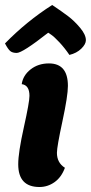

<svg xmlns="http://www.w3.org/2000/svg" viewBox="-35 -739 364 769"><path d="M161 -485Q237 -485 237 -395Q237 -355 215 -253Q193 -151 193 -127Q193 -87 225 -67Q211 -29 183.5 -9.5Q156 10 123 10Q38 10 38 -81Q38 -128 60.5 -229Q83 -330 83 -355Q83 -398 52 -402Q57 -437 87.5 -461Q118 -485 161 -485ZM174 -719Q213 -693 238 -674Q263 -655 286 -627.5Q309 -600 309 -578Q309 -562 290.5 -544Q272 -526 243 -519Q224 -547 203 -569.5Q182 -592 170 -600L158 -608Q55 -527 32 -527Q15 -527 6 -534.5Q-3 -542 -15 -565Q72 -654 174 -719Z"/></svg>

Font: Overlock Black
Style: Italic
Weight: 900
Designer: Dario Muhafara
Foundry: Dario Manuel Muhafara
Version: Version 1.002